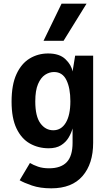

<svg xmlns="http://www.w3.org/2000/svg" viewBox="-20 -801 598 1045"><path d="M143 86Q161 97 186.8 106Q212.5 115 247 115Q311 115 343 81.8Q375 48.5 375 -24V-102Q368 -76.5 353 -51.5Q338 -26.5 311.8 -10.2Q285.5 6 245 6Q188.5 6 142.8 -19.8Q97 -45.5 70 -101.5Q43 -157.5 43 -248Q43 -340 69.8 -397.8Q96.5 -455.5 141.8 -482.8Q187 -510 242 -510Q303.5 -510 336 -479Q368.5 -448 375 -412L389 -498H487V-24Q487 90.5 429.2 157.2Q371.5 224 259 224Q198.5 224 154 208.8Q109.5 193.5 87 180ZM270 -92Q313.5 -92 338.2 -133.2Q363 -174.5 363 -250Q363 -321.5 341.5 -365.2Q320 -409 274 -409Q248.5 -409 225.2 -393.8Q202 -378.5 187 -343.5Q172 -308.5 172 -249Q172 -168 199.8 -130Q227.5 -92 270 -92ZM217 -579 315 -781H451L326 -579Z"/></svg>

Font: Alatsi
Style: Regular
Weight: 400
Designer: Spyros Zevelakis, Eben Sorkin
Foundry: www.sorkintype.com
Version: Version 1.008; ttfautohint (v1.8.4.7-5d5b)